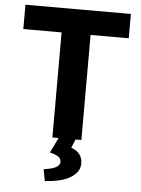

<svg xmlns="http://www.w3.org/2000/svg" viewBox="-59 -706 718 976"><g transform="rotate(5 300.0 -218.0)"><path d="M207 224.1 195.8 164.1Q277.8 155.3 277.8 120.1Q277.8 105.5 265.1 95.2Q252.4 85 220.2 77.1L257.8 0H226.1V-536.1H30.8V-660.2H568.8V-536.1H374V0H344.2L326.2 43.9Q383.8 63.5 383.8 119.1Q383.8 151.9 358.6 175.3Q333.5 198.7 295.2 210Q256.8 221.2 207 224.1Z"/></g></svg>

Font: Office Code Pro Bold
Style: Regular
Weight: 700
Designer: Nathan Rutzky & Paul D. Hunt
Foundry: Adobe Systems Incorporated
Version: Version 1.004;PS 001.004;hotconv 1.0.70;makeotf.lib2.5.58329